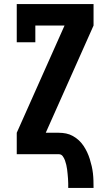

<svg xmlns="http://www.w3.org/2000/svg" viewBox="-20 -755 540 940"><path d="M314 165Q314 154 314 142.5Q314 131 313 119.5Q312 108 311 96.5Q310 85 308.5 74Q307 63 304.5 52Q302 41 298 30Q294 19 287 9.5Q280 0 268 0H62V-105L296 -630H153V-548H62V-735H438V-630L204 -105H268Q286 -105 303.5 -101.5Q321 -98 337 -89Q353 -80 366 -68Q379 -56 389 -41Q399 -26 406.5 -10Q414 6 419.5 23.5Q425 41 429 58.5Q433 76 435 93.5Q437 111 437.5 129Q438 147 438 165Z"/></svg>

Font: Iosevka Slab Extrabold
Style: Regular
Weight: 800
Monospace: yes
Designer: Belleve Invis
Foundry: Belleve Invis
Version: Version 11.1.1; ttfautohint (v1.8.3)